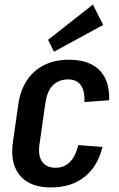

<svg xmlns="http://www.w3.org/2000/svg" viewBox="-20 -810 519 839"><path d="M202 9Q142 9 102 -14Q62 -37 45 -80.5Q28 -124 36 -186L60 -354Q69 -416 98 -459.5Q127 -503 173.5 -526Q220 -549 281 -549Q370 -549 415 -503Q460 -457 457 -372L349 -364Q351 -413 333 -438Q315 -463 277 -463Q251 -463 230 -451.5Q209 -440 196.5 -418Q184 -396 179 -365L152 -175Q146 -129 164.5 -103Q183 -77 223 -77Q261 -77 286 -102.5Q311 -128 322 -176L428 -168Q407 -83 349.5 -37Q292 9 202 9ZM431 -701 216 -584 190 -636 386 -790Z"/></svg>

Font: Pathway Extreme Condensed SemiBold
Style: Italic
Weight: 600
Width: 3
Italic angle: -8°
Version: Version 1.001;gftools[0.9.26]